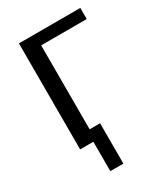

<svg xmlns="http://www.w3.org/2000/svg" viewBox="-202 -743 893 1018"><g transform="rotate(-30 245.0 -234.5)"><path d="M245 180H165V0H84V-649H460V-581H181V-67H245Z"/></g></svg>

Font: Play
Style: Regular
Weight: 400
Designer: Jonas Hecksher
Foundry: Jonas Hecksher, Playtypeª, e-types AS
Version: Version 1.002